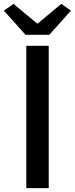

<svg xmlns="http://www.w3.org/2000/svg" viewBox="-39 -973 387 993"><path d="M97 0H213V-736H97ZM93 -793H216L328 -918L278 -953L157 -852H152L31 -953L-19 -918Z"/></svg>

Font: Noto Sans Japanese Medium
Style: Regular
Weight: 500
Designer: Ryoko NISHIZUKA (kana & ideographs); Paul D. Hunt (Latin, Greek & Cyrillic); Wenlong ZHANG (bopomofo); Sandoll Communica
Foundry: Adobe Systems Incorporated
Version: Version 1.000;PS 1;hotconv 1.0.78;makeotf.lib2.5.61930